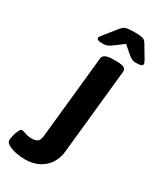

<svg xmlns="http://www.w3.org/2000/svg" viewBox="-345 -794 903 1082"><g transform="rotate(30 106.5 -253.0)"><path d="M14 212Q-17 212 -47 205.5Q-77 199 -96 187.5Q-115 176 -115 162Q-115 150 -110 130Q-105 110 -97 93.5Q-89 77 -81 77Q-72 77 -53.5 84Q-35 91 -12 91Q14 91 26.5 81.5Q39 72 42 47L98 -492Q101 -525 163 -525H191Q223 -525 236.5 -516.5Q250 -508 248 -492L191 57Q184 129 136 170.5Q88 212 14 212ZM71 -572Q48 -572 39 -575.5Q30 -579 30 -586Q30 -591 33.5 -597Q37 -603 47 -615L105 -687Q114 -698 122 -705Q130 -712 146 -715Q162 -718 193 -718Q224 -718 239 -715Q254 -712 261 -705Q268 -698 274 -687L317 -615Q322 -606 325 -600Q328 -594 328 -589Q328 -581 319.5 -576.5Q311 -572 285 -572Q266 -572 253 -580Q240 -588 224 -602L184 -637L138 -602Q119 -588 104.5 -580Q90 -572 71 -572Z"/></g></svg>

Font: Asap Expanded Expanded Regular
Style: Bold Italic
Weight: 700
Width: 7
Italic angle: -6°
Designer: Pablo Cosgaya
Foundry: Omnibus-Type
Version: Version 3.001; ttfautohint (v1.8.4.7-5d5b)